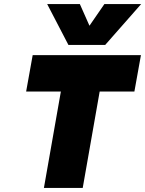

<svg xmlns="http://www.w3.org/2000/svg" viewBox="-20 -920 711 940"><path d="M495 -700H315L211 -900H371L418 -794L491 -900H671ZM670 -650 638 -472H468L385 0H195L278 -472H108L140 -650Z"/></svg>

Font: Overused Grotesk Black
Style: Italic
Weight: 900
Italic angle: -10°
Version: Version 0.003